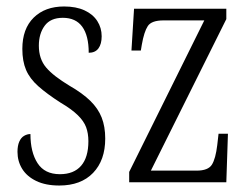

<svg xmlns="http://www.w3.org/2000/svg" viewBox="-20 -563 773 593"><path d="M163 10Q121 10 92 -4Q63 -18 48.5 -41.5Q34 -65 34 -94Q34 -113 39.5 -125.5Q45 -138 54.5 -143.5Q64 -149 74 -149Q74 -93 96 -59Q118 -25 165 -25Q208 -25 230.5 -51Q253 -77 253 -127Q253 -151 246 -170Q239 -189 220 -207.5Q201 -226 167 -246Q125 -273 98.5 -296.5Q72 -320 60.5 -347Q49 -374 49 -412Q49 -474 84 -508.5Q119 -543 178 -543Q215 -543 241 -531Q267 -519 280.5 -498Q294 -477 294 -451Q294 -427 284 -413.5Q274 -400 254 -400Q254 -453 234 -480.5Q214 -508 174 -508Q136 -508 118 -483.5Q100 -459 100 -422Q100 -381 122.5 -354.5Q145 -328 195 -298Q235 -275 259 -251.5Q283 -228 294 -200Q305 -172 305 -135Q305 -68 267.5 -29Q230 10 163 10Z M379 0V-32L611 -500H485Q448 -500 436.5 -482.5Q425 -465 418 -425L415 -407H386L394 -536H679V-504L446 -36H587Q623 -36 634.5 -54.5Q646 -73 651 -115L655 -150H684L679 0Z"/></svg>

Font: Noto Serif Khmer ExtraCondensed Light
Style: Regular
Weight: 300
Width: 2
Designer: Danh Hong and the Monotype Design Team
Foundry: Monotype Imaging Inc.
Version: Version 2.004